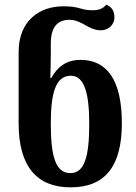

<svg xmlns="http://www.w3.org/2000/svg" viewBox="-20 -793 583 824"><path d="M283 11C430 11 503 -78 503 -264C503 -445 442 -536 326 -536C261 -536 225 -503 200 -458H196C197 -489 198 -531 198 -561V-606C198 -676 226 -708 278 -708C304 -708 328 -696 348 -684C367 -673 388 -663 413 -663C442 -663 471 -683 471 -720C471 -749 456 -765 436 -773C422 -755 402 -749 378 -749C360 -749 343 -751 324 -757C304 -763 284 -766 252 -766C148 -766 60 -703 60 -570V-263C60 -78 139 11 283 11ZM282 -50C218 -50 198 -124 198 -262C198 -389 217 -468 284 -468C342 -468 363 -393 363 -261C363 -119 342 -50 282 -50Z"/></svg>

Font: Noto Serif Georgian Condensed Bold
Style: Regular
Weight: 700
Width: 3
Designer: Monotype Design Team, Akaki Razmadze
Foundry: Google LLC
Version: Version 2.003